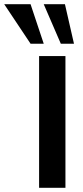

<svg xmlns="http://www.w3.org/2000/svg" viewBox="-123 -891 393 911"><path d="M62.5 -625H187.5V0H62.5ZM84.5 -871.1H185.1L228 -683.6H165.5ZM-103 -871.1H22L84.5 -683.6H22Z"/></svg>

Font: OswaldRegular
Style: Regular
Weight: 400
Designer: vernon adams
Foundry: vernon adams
Version: Version 1.000